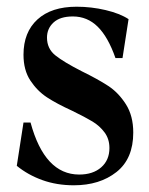

<svg xmlns="http://www.w3.org/2000/svg" viewBox="-20 -536 445 572"><path d="M30 -42 50 -171H71Q113 -16 216 -16Q257 -16 281.5 -37.5Q306 -59 306 -95Q306 -122 291.5 -141.5Q277 -161 255.5 -174Q234 -187 195 -206Q149 -227 120 -246Q91 -265 70.5 -296Q50 -327 50 -373Q50 -440 91.5 -478Q133 -516 208 -516Q252 -516 294.5 -506Q337 -496 363 -479L345 -363H324Q302 -426 271 -456.5Q240 -487 197 -487Q159 -487 139.5 -469Q120 -451 120 -424Q120 -391 145 -371Q170 -351 223 -324Q272 -300 302.5 -280Q333 -260 355 -225.5Q377 -191 377 -141Q377 -63 327 -23.5Q277 16 200 16Q149 16 106 0.5Q63 -15 30 -42Z"/></svg>

Font: RL Madena Variable
Style: Regular
Weight: 400
Designer: I Kadek Wantara Putra
Foundry: Roughlines ID
Version: Version 1.000;Glyphs 3.1.2 (3151)